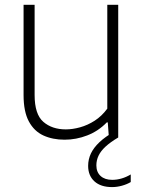

<svg xmlns="http://www.w3.org/2000/svg" viewBox="-20 -560 584 782"><path d="M243 9Q194.5 9 156.8 -8.2Q119 -25.5 97.5 -65.5Q76 -105.5 76 -172.5V-540.5H121V-173Q121 -94.5 156.5 -63.8Q192 -33 248 -33Q275.5 -33 306.2 -41.5Q337 -50 365.8 -68.5Q394.5 -87 417 -117.5V-540.5H461.5V0L423.5 0.5L419 -61.5H415Q380.5 -26 335.5 -8.5Q290.5 9 243 9ZM436.5 202Q390.5 202 364.8 178.8Q339 155.5 339 115.5Q339 89 350.2 65.2Q361.5 41.5 385 19.2Q408.5 -3 446 -24.5L461.5 0Q429.5 19 410 37Q390.5 55 381.5 73.8Q372.5 92.5 372.5 113.5Q372.5 141 389.8 156.8Q407 172.5 437 172.5Q456 172.5 475 167Q494 161.5 512.5 150.5V181.5Q496.5 191 476.2 196.5Q456 202 436.5 202Z"/></svg>

Font: Encode Sans Condensed Thin ExtraLight
Style: Regular
Weight: 250
Version: Version 3.002